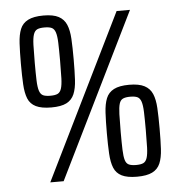

<svg xmlns="http://www.w3.org/2000/svg" viewBox="-51 -745 752 801"><g transform="rotate(-5 325.0 -344.0)"><path d="M128 0 466 -688H522L184 0ZM160 -311Q119 -311 95.5 -322.5Q72 -334 62.5 -357.5Q53 -381 51 -417.5Q49 -454 49 -503Q49 -553 51 -589Q53 -625 62.5 -648.5Q72 -672 95.5 -684Q119 -696 160 -696Q201 -696 223.5 -684Q246 -672 256 -648.5Q266 -625 268 -589Q270 -553 270 -503Q270 -454 268 -417.5Q266 -381 256 -357.5Q246 -334 223.5 -322.5Q201 -311 160 -311ZM160 -360Q180 -360 190.5 -365Q201 -370 206 -385Q211 -400 212 -428.5Q213 -457 213 -503Q213 -549 212 -577.5Q211 -606 206 -621Q201 -636 190.5 -641Q180 -646 160 -646Q140 -646 129.5 -641Q119 -636 114 -621Q109 -606 108 -577.5Q107 -549 107 -503Q107 -457 108 -428.5Q109 -400 114 -385Q119 -370 129.5 -365Q140 -360 160 -360ZM491 8Q450 8 427 -3.5Q404 -15 394.5 -38.5Q385 -62 383 -98.5Q381 -135 381 -184Q381 -234 383 -270Q385 -306 394.5 -329.5Q404 -353 427 -365Q450 -377 491 -377Q532 -377 555 -365Q578 -353 588 -329.5Q598 -306 600 -270Q602 -234 602 -184Q602 -135 600 -98.5Q598 -62 588 -38.5Q578 -15 555 -3.5Q532 8 491 8ZM491 -41Q511 -41 521.5 -46Q532 -51 537 -66Q542 -81 543 -109.5Q544 -138 544 -184Q544 -230 543 -258.5Q542 -287 537 -302Q532 -317 521.5 -322Q511 -327 491 -327Q472 -327 461 -322Q450 -317 445.5 -302Q441 -287 440 -258.5Q439 -230 439 -184Q439 -138 440 -109.5Q441 -81 445.5 -66Q450 -51 461 -46Q472 -41 491 -41Z"/></g></svg>

Font: Saira Condensed Medium
Style: Regular
Weight: 500
Width: 3
Designer: Hector Gatti with collaboration of the Omnibus-Type team
Foundry: Omnibus-Type
Version: Version 1.101